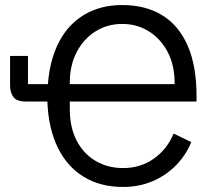

<svg xmlns="http://www.w3.org/2000/svg" viewBox="-20 -730 838 762"><path d="M760 -349V-327H212L257 -345V-297Q257 -224 284.5 -171.5Q312 -119 360 -91Q408 -63 469 -63Q537 -63 590 -100Q643 -137 669 -200L739 -166Q719 -116 680 -75.5Q641 -35 587 -11.5Q533 12 468 12Q378 12 312 -28.5Q246 -69 209 -145Q172 -221 168 -327H83Q46 -327 33 -345Q20 -363 20 -390V-508H91V-396H170Q178 -495 215 -565Q252 -635 316 -672.5Q380 -710 465 -710Q557 -710 623 -670Q689 -630 724.5 -549.5Q760 -469 760 -349ZM465 -635Q407 -635 360 -606Q313 -577 285 -524.5Q257 -472 257 -401V-375L212 -396H700L673 -362V-401Q673 -472 645 -524.5Q617 -577 570 -606Q523 -635 465 -635Z"/></svg>

Font: IBM Plex Sans
Style: Regular
Weight: 400
Designer: Mike Abbink, Paul van der Laan, Pieter van Rosmalen
Foundry: Bold Monday
Version: Version 3.201